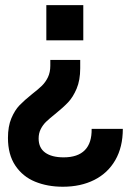

<svg xmlns="http://www.w3.org/2000/svg" viewBox="-20 -513 498 748"><path d="M195 -69Q172.5 -51 159.8 -38.8Q147 -26.5 138.8 -10.2Q130.5 6 130.5 26.5Q130.5 63 156 81.5Q181.5 100 228 100Q283 100 310.5 72Q338 44 337 -11H458.5Q458.5 60 429.2 110.8Q400 161.5 347.2 188Q294.5 214.5 225 214.5Q165 214.5 116.8 194.8Q68.5 175 39.8 132.2Q11 89.5 11 24Q11 -20.5 24.2 -52Q37.5 -83.5 56 -102.8Q74.5 -122 105 -146.5Q129.5 -165.5 143.5 -179.2Q157.5 -193 166.8 -212.2Q176 -231.5 176 -257V-279.5H292.5V-247Q292.5 -200.5 278.5 -167.5Q264.5 -134.5 245.2 -114.2Q226 -94 195 -69ZM160.5 -493H304.5V-356H160.5Z"/></svg>

Font: HK Grotesk ExtraBold
Style: Regular
Weight: 800
Designer: Alfredo Marco Pradil
Foundry: Hanken Design Co.
Version: Version 3.001